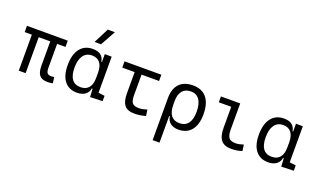

<svg xmlns="http://www.w3.org/2000/svg" viewBox="-94 -1391 3704 2212"><g transform="rotate(20 1758.0 -285.0)"><path d="M474.1 9.8Q406.7 9.8 376.7 -26.1Q346.7 -62 346.7 -141.6V-440.9H205.1V0H121.1V-440.9H33.2V-517.6H533.2V-440.9H430.7V-146.5Q430.7 -105 443.8 -85.9Q457 -66.9 495.6 -66.9Q502 -66.9 510 -67.9Q518.1 -68.8 529.8 -70.8L540 3.4Q511.7 9.8 474.1 9.8Z M835.4 9.8Q736.8 9.8 682.6 -58.3Q628.4 -126.5 628.4 -253.9Q628.4 -384.3 683.8 -455.8Q739.3 -527.3 839.8 -527.3Q902.3 -527.3 937 -500.2Q971.7 -473.1 979.5 -422.4H987.3V-517.6H1071.8V-75.2L1148.9 -65.4V0L997.1 4.9L991.2 -95.2H981.9Q975.1 -47.4 936.5 -18.8Q897.9 9.8 835.4 9.8ZM987.3 -225.1V-292.5Q987.3 -370.6 953.6 -412.1Q919.9 -453.6 856 -453.6Q787.1 -453.6 749.8 -401.6Q712.4 -349.6 712.4 -253.9Q712.4 -64 853 -64Q918.5 -64 952.9 -105.5Q987.3 -147 987.3 -225.1ZM828.6 -609.4 922.9 -794.9H1010.3L907.7 -609.4Z M1538.6 9.8Q1455.6 9.8 1418.5 -35.6Q1381.3 -81.1 1381.3 -181.2V-440.9H1229.5V-517.6H1680.7V-440.9H1465.8V-184.1Q1465.8 -122.6 1486.8 -94.7Q1507.8 -66.9 1569.3 -66.9Q1608.4 -66.9 1667.5 -85.4L1677.7 -10.3Q1609.9 9.8 1538.6 9.8Z M2079.6 9.8Q2020.5 9.8 1982.4 -18.3Q1944.3 -46.4 1936 -102.1H1928.2V224.6H1843.8V-289.1Q1843.8 -405.3 1901.4 -466.3Q1959 -527.3 2068.4 -527.3Q2177.7 -527.3 2235.4 -457.3Q2293 -387.2 2293 -253.9Q2293 -127.4 2237.3 -58.8Q2181.6 9.8 2079.6 9.8ZM1928.2 -238.8Q1928.2 -153.3 1963.4 -108.6Q1998.5 -64 2064.5 -64Q2135.3 -64 2172.1 -112.5Q2209 -161.1 2209 -253.9Q2209 -351.6 2172.9 -402.6Q2136.7 -453.6 2068.4 -453.6Q2000.5 -453.6 1964.4 -410.4Q1928.2 -367.2 1928.2 -284.7Z M2728 9.8Q2641.6 9.8 2602.5 -38.1Q2563.5 -85.9 2563.5 -190.4V-445.8H2411.1V-517.6H2647.5V-195.3Q2647.5 -128.9 2669.7 -98.4Q2691.9 -67.9 2754.4 -67.9Q2792 -67.9 2849.1 -86.4L2859.4 -10.7Q2825.7 0 2794.7 4.9Q2763.7 9.8 2728 9.8Z M3179.2 9.8Q3080.6 9.8 3026.4 -58.3Q2972.2 -126.5 2972.2 -253.9Q2972.2 -384.3 3027.6 -455.8Q3083 -527.3 3183.6 -527.3Q3246.1 -527.3 3280.8 -500.2Q3315.4 -473.1 3323.2 -422.4H3331.1V-517.6H3415.5V-75.2L3492.7 -65.4V0L3340.8 4.9L3335 -95.2H3325.7Q3318.8 -47.4 3280.3 -18.8Q3241.7 9.8 3179.2 9.8ZM3331.1 -225.1V-292.5Q3331.1 -370.6 3297.4 -412.1Q3263.7 -453.6 3199.7 -453.6Q3130.9 -453.6 3093.5 -401.6Q3056.2 -349.6 3056.2 -253.9Q3056.2 -64 3196.8 -64Q3262.2 -64 3296.6 -105.5Q3331.1 -147 3331.1 -225.1Z"/></g></svg>

Font: Cascadia Mono NF SemiLight
Style: Regular
Weight: 350
Monospace: yes
Designer: Aaron Bell
Foundry: Saja Typeworks
Version: Version 2404.023; ttfautohint (v1.8.4)